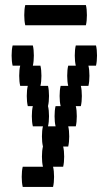

<svg xmlns="http://www.w3.org/2000/svg" viewBox="-20 -580 440 760"><path d="M360 -320H330Q334 -304 334 -280Q334 -257 330 -240H300Q304 -224 304 -200Q304 -177 300 -160H280Q284 -144 284 -120Q284 -97 280 -80H250Q254 -64 254 -40Q254 -17 250 0H230Q234 16 234 40Q234 63 230 80H190Q194 96 194 120Q194 143 190 160H70Q66 143 66 120Q66 96 70 80H150Q146 63 146 40Q146 16 150 0Q146 -17 146 -40Q146 -64 150 -80H110Q106 -97 106 -120Q106 -144 110 -160H90Q86 -177 86 -200Q86 -224 90 -240H60Q56 -257 56 -280Q56 -304 60 -320H30Q26 -337 26 -360Q26 -384 30 -400H110Q114 -384 114 -360Q114 -337 110 -320H140Q144 -304 144 -280Q144 -257 140 -240H170Q174 -224 174 -200Q174 -177 170 -160Q174 -144 174 -120Q174 -97 170 -80H200Q196 -97 196 -120Q196 -144 200 -160H220Q216 -177 216 -200Q216 -224 220 -240H250Q246 -257 246 -280Q246 -304 250 -320H280Q276 -337 276 -360Q276 -384 280 -400H360Q364 -384 364 -360Q364 -337 360 -320ZM324 -520Q324 -497 320 -480H80Q76 -497 76 -520Q76 -544 80 -560H320Q324 -544 324 -520Z"/></svg>

Font: VT323
Style: Regular
Weight: 400
Monospace: yes
Designer: Peter Hull
Version: Version 2.000